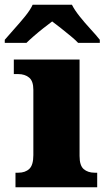

<svg xmlns="http://www.w3.org/2000/svg" viewBox="-53 -786 449 806"><path d="M12 0V-61H24Q53 -61 70 -77Q87 -93 87 -135V-409Q87 -446 69 -460.5Q51 -475 24 -475H5V-536H281V-131Q281 -91 298.5 -76Q316 -61 344 -61H355V0ZM-33 -619Q-17 -638 6.5 -664Q30 -690 52 -717Q74 -744 84 -766H249Q260 -744 281.5 -717Q303 -690 327 -664Q351 -638 366 -619V-606H275Q265 -617 244.5 -634Q224 -651 202.5 -668Q181 -685 166 -696Q151 -685 129.5 -668Q108 -651 88.5 -634Q69 -617 58 -606H-33Z"/></svg>

Font: Noto Serif Tamil Black
Style: Italic
Weight: 900
Italic angle: -12°
Designer: Indian Type Foundry, Tom Grace, and the Monotype Design Team
Foundry: Monotype Imaging Inc.
Version: Version 2.003; ttfautohint (v1.8.4.7-5d5b)